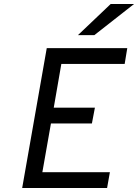

<svg xmlns="http://www.w3.org/2000/svg" viewBox="-20 -941 691 961"><path d="M91 0 214 -700H617L604 -621H287L249 -402H455L440 -323H235L192 -79H530L516 0ZM370 -765 534 -921H651L452 -765Z"/></svg>

Font: Overpass
Style: Italic
Weight: 400
Italic angle: -10°
Designer: Delve Withrington, Dave Bailey, Thomas Jockin
Foundry: Delve Fonts LLC
Version: Version 4.000